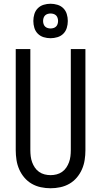

<svg xmlns="http://www.w3.org/2000/svg" viewBox="-20 -997 540 1025"><path d="M250 8Q224 8 198 2.5Q172 -3 149.5 -16Q127 -29 110 -49Q93 -69 82.5 -93Q72 -117 68 -143Q64 -169 64 -195V-735H142V-195Q142 -179 144 -162.5Q146 -146 151.5 -131Q157 -116 166 -102.5Q175 -89 188.5 -79.5Q202 -70 218 -66Q234 -62 250 -62Q266 -62 282 -66Q298 -70 311.5 -79.5Q325 -89 334 -102.5Q343 -116 348.5 -131Q354 -146 356 -162.5Q358 -179 358 -195V-735H436V-195Q436 -169 432 -143Q428 -117 417.5 -93Q407 -69 390 -49Q373 -29 350.5 -16Q328 -3 302 2.5Q276 8 250 8ZM250 -793Q231 -793 213 -798.5Q195 -804 182 -817Q169 -830 163.5 -848Q158 -866 158 -885Q158 -904 163.5 -922Q169 -940 182 -953Q195 -966 213 -971.5Q231 -977 250 -977Q268 -977 286.5 -971.5Q305 -966 318 -953Q331 -940 336.5 -922Q342 -904 342 -885Q342 -866 336.5 -848Q331 -830 318 -817Q305 -804 286.5 -798.5Q268 -793 250 -793ZM250 -845Q258 -845 266 -847.5Q274 -850 279.5 -855.5Q285 -861 287.5 -869Q290 -877 290 -885Q290 -893 287.5 -901Q285 -909 279.5 -914.5Q274 -920 266 -922.5Q258 -925 250 -925Q242 -925 234 -922.5Q226 -920 220.5 -914.5Q215 -909 212.5 -901Q210 -893 210 -885Q210 -877 212.5 -869Q215 -861 220.5 -855.5Q226 -850 234 -847.5Q242 -845 250 -845Z"/></svg>

Font: Huly
Style: Regular
Weight: 400
Designer: Belleve Invis
Foundry: Belleve Invis
Version: Version 33.2.5; ttfautohint (v1.8.4)